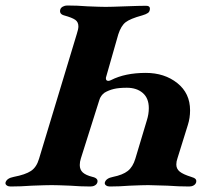

<svg xmlns="http://www.w3.org/2000/svg" viewBox="-62 -675 814 698"><path d="M-42 -11Q-38 -27 -12 -32Q30 -40 50.5 -53.5Q71 -67 80 -98L217 -551Q223 -569 223 -579Q223 -595 211.5 -603Q200 -611 171 -619Q153 -624 157 -640Q159 -647 166.5 -651Q174 -655 182 -655Q219 -655 256 -652Q304 -650 322 -650Q341 -650 393 -652Q447 -654 469 -654Q483 -654 483 -644Q483 -633 476 -628Q469 -623 455 -619Q411 -607 394.5 -594Q378 -581 368 -550L324 -396Q323 -394 323 -390Q323 -381 332 -381Q336 -381 342 -384Q393 -410 468 -410Q536 -410 582.5 -373Q629 -336 629 -274Q629 -246 621 -221L583 -99Q579 -88 579 -77Q579 -61 591.5 -51Q604 -41 633 -32Q644 -29 648.5 -24.5Q653 -20 651 -12Q649 -5 642 -1Q635 3 626 3Q589 3 547 0Q495 -2 477 -2Q458 -2 410 0Q372 3 337 3Q329 3 323.5 -1Q318 -5 319 -11Q323 -27 349 -32Q384 -39 402.5 -53.5Q421 -68 430 -98L472 -238Q479 -260 479 -282Q479 -318 457 -337Q435 -356 399 -356Q370 -356 351.5 -351.5Q333 -347 318 -338Q312 -334 306.5 -326.5Q301 -319 299 -311L232 -99Q228 -87 228 -75Q228 -58 239 -48Q250 -38 274 -32Q296 -27 292 -12Q290 -5 283 -1Q276 3 267 3Q232 3 193 0Q145 -2 126 -2Q106 -2 54 0Q14 3 -24 3Q-32 3 -37.5 -1Q-43 -5 -42 -11Z"/></svg>

Font: EB Garamond
Style: Bold Italic
Weight: 700
Italic angle: -17.2°
Designer: Georg Duffner and Octavio Pardo
Foundry: Georg Duffner
Version: Version 1.000